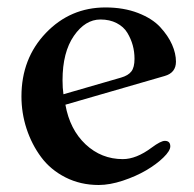

<svg xmlns="http://www.w3.org/2000/svg" viewBox="-20 -498 534 529"><path d="M39.1 -232.4Q39.1 -336.9 106.4 -407.2Q173.8 -477.5 270.5 -477.5Q320.8 -477.5 360.4 -462.2Q399.9 -446.8 421.6 -423.1Q443.4 -399.4 454.1 -375Q464.8 -350.6 464.8 -328.1Q464.8 -297.4 433.6 -288.6L160.2 -209.5Q172.4 -141.1 215.8 -100.3Q259.3 -59.6 318.4 -59.6Q355.5 -59.6 397.9 -91.3Q422.9 -109.9 434.1 -109.9Q449.2 -109.9 449.2 -94.7Q449.2 -82.5 430.2 -64Q411.1 -45.4 382.8 -28.8Q354.5 -12.2 318.4 -0.2Q282.2 11.7 252 11.7Q201.7 11.7 160.4 -9.3Q119.1 -30.3 93.3 -65.2Q67.4 -100.1 53.2 -143.3Q39.1 -186.5 39.1 -232.4ZM152.3 -276.9Q152.3 -254.9 154.8 -238.3L313.5 -284.2Q333.5 -290 342 -301.3Q350.6 -312.5 350.6 -335.9Q350.6 -355.5 345.7 -373.3Q340.8 -391.1 330.8 -407.7Q320.8 -424.3 301.5 -434.3Q282.2 -444.3 256.8 -444.3Q214.8 -444.3 183.6 -399.2Q152.3 -354 152.3 -276.9Z"/></svg>

Font: Monomachus
Style: Medium
Weight: 500
Designer: Alexey Kryukov
Version: Version 1.0